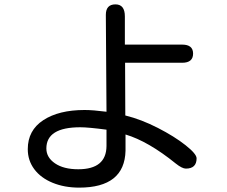

<svg xmlns="http://www.w3.org/2000/svg" viewBox="-20 -797 1040 878"><path d="M342 61Q275 61 221 39Q167 17 137 -23Q107 -63 107 -115Q107 -201 178 -247.5Q249 -294 367 -294Q405 -294 467 -286L464 -729Q464 -777 508 -777Q551 -777 551 -722V-593H813Q863 -593 863 -552Q863 -510 813 -510H552L553 -269Q626 -251 702 -212Q778 -173 828.5 -133Q879 -93 879 -73Q879 -26 830 -26Q813 -26 784 -49Q658 -151 554 -182V-108Q550 61 342 61ZM338 -23Q466 -23 467 -129V-204Q384 -215 347 -215Q192 -215 192 -118Q192 -77 231.5 -50Q271 -23 338 -23Z"/></svg>

Font: 寒蝉全圆体
Style: Regular
Weight: 400
Designer: Warren2060
      Designed by Motoya company      

      [Varela Round]
      Joe Prince(Latin component); Avraham Cornf
Foundry: ChillType
Version: Version 3.200